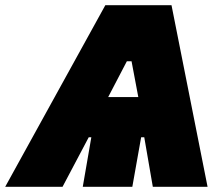

<svg xmlns="http://www.w3.org/2000/svg" viewBox="-77 -720 854 740"><path d="M-57 0H164L265 -191H275L242 0H433L467 -191H479L512 0H723L584 -700H329ZM340 -346 412 -484H430L456 -346Z"/></svg>

Font: Fixel Text 20240404 Black
Style: Italic
Weight: 900
Width: 4
Italic angle: -10°
Designer: AlfaBravo + MacPaw
Foundry: Kyrylo Tkachov, Marchela Mozhyna, Serhii Makarenko, Maria Weinstein, Zakhar Kryvoshyya
Version: Version 1.211;Glyphs 3.2 (3225)